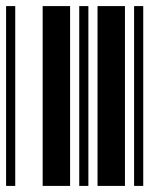

<svg xmlns="http://www.w3.org/2000/svg" viewBox="-20 -610 520 630"><path d="M0 0V-590H30V0ZM120 0V-590H210V0ZM240 0V-590H270V0ZM300 0V-590H390V0ZM420 0V-590H450V0Z"/></svg>

Font: Libre Barcode 39 Text
Style: Regular
Weight: 400
Version: Version 1.005; ttfautohint (v1.8.3)